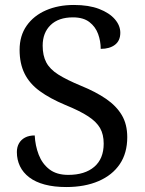

<svg xmlns="http://www.w3.org/2000/svg" viewBox="-20 -744 584 774"><path d="M247 10Q198 10 160.5 0Q123 -10 98 -29Q73 -48 60.5 -74Q48 -100 48 -131Q48 -151 56.5 -166Q65 -181 81 -189.5Q97 -198 120 -198Q122 -157 136 -120.5Q150 -84 179 -61.5Q208 -39 255 -39Q322 -39 360 -71.5Q398 -104 398 -165Q398 -202 383.5 -227.5Q369 -253 335.5 -275Q302 -297 243 -321Q181 -347 140 -377Q99 -407 79 -447.5Q59 -488 59 -543Q59 -600 87.5 -640.5Q116 -681 165.5 -702.5Q215 -724 278 -724Q338 -724 379.5 -708Q421 -692 443 -666.5Q465 -641 465 -612Q465 -580 443.5 -563.5Q422 -547 386 -547Q386 -578 375.5 -607Q365 -636 340.5 -655Q316 -674 274 -674Q216 -674 184 -643Q152 -612 152 -560Q152 -520 166.5 -492.5Q181 -465 215 -443.5Q249 -422 307 -398Q366 -374 407.5 -345.5Q449 -317 471 -280Q493 -243 493 -191Q493 -127 463 -82.5Q433 -38 377.5 -14Q322 10 247 10Z"/></svg>

Font: Noto Serif Malayalam
Style: Regular
Weight: 400
Designer: Indian type Foundry, Jelle Bosma, Monotype Design Team
Foundry: Monotype Imaging Inc.
Version: Version 2.103